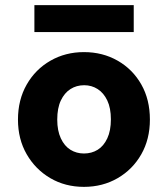

<svg xmlns="http://www.w3.org/2000/svg" viewBox="-20 -716 655 748"><path d="M307 12Q234 12 176 -22Q118 -56 84 -115Q50 -174 50 -250Q50 -327 84 -386.5Q118 -446 176.5 -479.5Q235 -513 307 -513Q380 -513 438.5 -479.5Q497 -446 530.5 -387Q564 -328 564 -250Q564 -174 530.5 -115Q497 -56 438.5 -22Q380 12 307 12ZM307 -118Q337 -118 360.5 -132.5Q384 -147 398 -177Q412 -207 412 -251Q412 -295 398 -324.5Q384 -354 360.5 -369Q337 -384 308 -384Q278 -384 254.5 -369Q231 -354 217 -324.5Q203 -295 203 -250Q203 -207 217 -177Q231 -147 254.5 -132.5Q278 -118 307 -118ZM114 -591V-696H501V-591Z"/></svg>

Font: DM Sans 17pt Black
Style: Regular
Weight: 900
Version: Version 4.004;gftools[0.9.30]